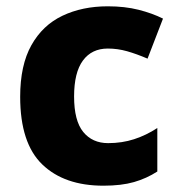

<svg xmlns="http://www.w3.org/2000/svg" viewBox="-20 -579 566 609"><path d="M308 10Q184 10 114 -57.5Q44 -125 44 -272Q44 -372 79.5 -435.5Q115 -499 178 -529Q241 -559 322 -559Q376 -559 419.5 -548Q463 -537 497 -520L448 -393Q413 -408 383 -416.5Q353 -425 322 -425Q271 -425 243 -387Q215 -349 215 -273Q215 -196 244 -160.5Q273 -125 323 -125Q367 -125 405.5 -137.5Q444 -150 479 -173V-35Q445 -13 405 -1.5Q365 10 308 10Z"/></svg>

Font: Noto Sans Sinhala ExtraBold
Style: Regular
Weight: 800
Designer: Jelle Bosma - Monotype Design Team
Foundry: Monotype Imaging Inc.
Version: Version 2.006; ttfautohint (v1.8.4.7-5d5b)